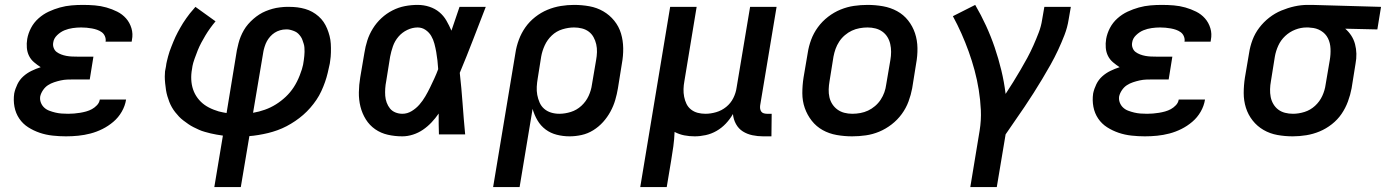

<svg xmlns="http://www.w3.org/2000/svg" viewBox="-20 -548 5652 783"><path d="M249 8Q222 8 194.5 5Q167 2 142 -6.5Q117 -15 95 -29Q73 -43 58.5 -64.5Q44 -86 39 -112.5Q34 -139 38 -167Q42 -186 51 -204.5Q60 -223 75 -236.5Q90 -250 108.5 -259Q127 -268 146 -274Q132 -283 119 -294Q106 -305 98.5 -320Q91 -335 89.5 -353Q88 -371 91 -389Q95 -412 106.5 -434Q118 -456 137 -473Q156 -490 178.5 -500.5Q201 -511 224.5 -517.5Q248 -524 271.5 -526Q295 -528 318 -528Q343 -528 367 -526Q391 -524 414 -517.5Q437 -511 458 -500.5Q479 -490 494 -473Q509 -456 516 -433Q523 -410 518 -385L517 -378H410L411 -380Q412 -391 407.5 -401Q403 -411 394.5 -417Q386 -423 376 -426.5Q366 -430 355 -432Q344 -434 333 -435Q322 -436 311 -436Q294 -436 276.5 -433.5Q259 -431 243 -424.5Q227 -418 213 -404.5Q199 -391 197 -374Q195 -363 199 -352.5Q203 -342 211 -336Q219 -330 229.5 -326Q240 -322 251 -320Q262 -318 273.5 -317.5Q285 -317 296 -317H361L346 -224H281Q268 -224 254.5 -223.5Q241 -223 227.5 -220Q214 -217 200.5 -212.5Q187 -208 175.5 -200.5Q164 -193 155.5 -180.5Q147 -168 144 -155Q142 -142 146.5 -130Q151 -118 160 -109.5Q169 -101 181 -96.5Q193 -92 205.5 -89Q218 -86 231 -85Q244 -84 258 -84Q270 -84 282 -85Q294 -86 306.5 -88Q319 -90 331.5 -93.5Q344 -97 355 -103Q366 -109 375.5 -119Q385 -129 387 -142H494V-141Q490 -116 476.5 -92.5Q463 -69 442.5 -51.5Q422 -34 398 -22Q374 -10 349 -3.5Q324 3 299 5.5Q274 8 249 8Z M854 215 889 5Q876 3 863.5 1Q851 -1 839 -4Q827 -7 814.5 -10.5Q802 -14 791 -19Q780 -24 769 -29.5Q758 -35 748 -42Q738 -49 728 -56.5Q718 -64 710 -72.5Q702 -81 694.5 -90.5Q687 -100 681 -110.5Q675 -121 670.5 -132.5Q666 -144 662.5 -156Q659 -168 657 -180.5Q655 -193 653.5 -208.5Q652 -224 652 -236Q652 -248 653 -257L657 -278Q658 -288 660.5 -298Q663 -308 665.5 -318Q668 -328 671.5 -338Q675 -348 679 -358Q683 -368 687 -378Q691 -388 695.5 -397.5Q700 -407 705 -416.5Q710 -426 715.5 -435.5Q721 -445 726.5 -454Q732 -463 740 -474Q748 -485 754.5 -493.5Q761 -502 766 -507L777 -520L859 -461Q848 -448 837.5 -433.5Q827 -419 818 -404Q809 -389 801 -374Q793 -359 786.5 -343Q780 -327 773.5 -308.5Q767 -290 765 -279L763 -266Q759 -245 760 -223.5Q761 -202 767.5 -183Q774 -164 786 -148Q798 -132 814 -120.5Q830 -109 852 -100.5Q874 -92 888 -90L904 -87L946 -343Q949 -357 952.5 -371Q956 -385 961.5 -398.5Q967 -412 974.5 -425Q982 -438 992 -449.5Q1002 -461 1013.5 -471Q1025 -481 1037.5 -489Q1050 -497 1063.5 -502.5Q1077 -508 1091 -512Q1105 -516 1122 -518Q1139 -520 1148 -520H1160Q1177 -520 1193 -518Q1209 -516 1224.5 -511.5Q1240 -507 1253.5 -499.5Q1267 -492 1279 -481.5Q1291 -471 1299.5 -458.5Q1308 -446 1314 -431.5Q1320 -417 1324 -401.5Q1328 -386 1329 -369.5Q1330 -353 1329.5 -334Q1329 -315 1327 -304L1325 -289Q1321 -270 1316.5 -251Q1312 -232 1305.5 -213.5Q1299 -195 1290.5 -176.5Q1282 -158 1270.5 -141Q1259 -124 1245.5 -108.5Q1232 -93 1216.5 -79.5Q1201 -66 1184 -54.5Q1167 -43 1149 -33.5Q1131 -24 1111.5 -17Q1092 -10 1073.5 -5.5Q1055 -1 1034 2.5Q1013 6 997 7L962 215ZM1012 -88Q1036 -92 1060 -100.5Q1084 -109 1105.5 -122.5Q1127 -136 1145.5 -153.5Q1164 -171 1178 -192.5Q1192 -214 1202.5 -241Q1213 -268 1216 -284L1219 -303Q1220 -312 1221 -320Q1222 -328 1222 -336.5Q1222 -345 1221.5 -353.5Q1221 -362 1218.5 -369.5Q1216 -377 1213.5 -384.5Q1211 -392 1206.5 -398.5Q1202 -405 1196.5 -410.5Q1191 -416 1183.5 -419.5Q1176 -423 1167 -425.5Q1158 -428 1153 -428H1145Q1134 -428 1122 -424.5Q1110 -421 1100 -414.5Q1090 -408 1082 -399Q1074 -390 1068.5 -380Q1063 -370 1059 -357Q1055 -344 1054 -337Z M1621 8Q1590 8 1561.5 1.5Q1533 -5 1510 -21Q1487 -37 1472 -61Q1457 -85 1450 -113Q1443 -141 1443.5 -171.5Q1444 -202 1449 -232L1466 -332Q1470 -358 1478 -383Q1486 -408 1500.5 -431.5Q1515 -455 1535.5 -474Q1556 -493 1580.5 -505.5Q1605 -518 1631 -523Q1657 -528 1683 -528Q1708 -528 1731 -520.5Q1754 -513 1771.5 -498.5Q1789 -484 1800.5 -464Q1812 -444 1821 -423Q1829 -447 1837.5 -471.5Q1846 -496 1854 -520H1961Q1935 -453 1909 -385.5Q1883 -318 1855 -251Q1862 -189 1866.5 -126Q1871 -63 1877 0H1770Q1769 -21 1769 -42.5Q1769 -64 1769 -85Q1756 -66 1740 -49Q1724 -32 1705 -19Q1686 -6 1664 1Q1642 8 1621 8ZM1621 -84Q1641 -84 1659 -95Q1677 -106 1690.5 -121.5Q1704 -137 1714.5 -155Q1725 -173 1734 -191.5Q1743 -210 1751.5 -228.5Q1760 -247 1767 -266Q1766 -283 1764 -301Q1762 -319 1759 -336Q1756 -353 1751.5 -370Q1747 -387 1738.5 -401.5Q1730 -416 1715.5 -426Q1701 -436 1683 -436Q1662 -436 1641 -426Q1620 -416 1605 -398.5Q1590 -381 1582.5 -359.5Q1575 -338 1571 -317L1555 -217Q1552 -202 1551 -187Q1550 -172 1551 -157.5Q1552 -143 1557 -129.5Q1562 -116 1570.5 -105.5Q1579 -95 1592.5 -89.5Q1606 -84 1621 -84Z M1991 215 2082 -332Q2086 -359 2096 -386Q2106 -413 2122.5 -436.5Q2139 -460 2162.5 -478.5Q2186 -497 2212.5 -508Q2239 -519 2266.5 -523.5Q2294 -528 2321 -528Q2353 -528 2383.5 -522.5Q2414 -517 2440 -502Q2466 -487 2485 -463.5Q2504 -440 2512.5 -411.5Q2521 -383 2521.5 -351.5Q2522 -320 2516 -288L2500 -188Q2496 -164 2489 -140Q2482 -116 2469.5 -93Q2457 -70 2439.5 -50.5Q2422 -31 2399.5 -17Q2377 -3 2352 2.5Q2327 8 2303 8Q2276 8 2250.5 1.5Q2225 -5 2205 -20Q2185 -35 2172 -57Q2159 -79 2152 -104L2099 215ZM2261 -84Q2284 -84 2308 -91.5Q2332 -99 2351 -116.5Q2370 -134 2380.5 -157Q2391 -180 2394 -203L2411 -303Q2414 -319 2414.5 -335.5Q2415 -352 2411.5 -367.5Q2408 -383 2400.5 -396.5Q2393 -410 2381 -419Q2369 -428 2353.5 -432Q2338 -436 2321 -436Q2298 -436 2273.5 -428.5Q2249 -421 2230.5 -403.5Q2212 -386 2201.5 -363Q2191 -340 2187 -317L2173 -229Q2170 -212 2169 -194.5Q2168 -177 2171 -161Q2174 -145 2180.5 -130Q2187 -115 2199 -104.5Q2211 -94 2227 -89Q2243 -84 2261 -84Z M2591 215 2713 -520H2821L2771 -217Q2768 -201 2767.5 -185Q2767 -169 2770 -153.5Q2773 -138 2779.5 -124.5Q2786 -111 2798 -101.5Q2810 -92 2825 -88Q2840 -84 2857 -84Q2878 -84 2900.5 -90.5Q2923 -97 2941.5 -112Q2960 -127 2970.5 -148Q2981 -169 2984 -191L3039 -520H3147L3080 -118Q3079 -111 3080 -104.5Q3081 -98 3084.5 -93Q3088 -88 3094.5 -86Q3101 -84 3108 -84H3127L3126 8H3092Q3070 8 3048.5 3.5Q3027 -1 3009.5 -12Q2992 -23 2981.5 -42Q2971 -61 2969 -83Q2957 -62 2940 -44Q2923 -26 2902 -14Q2881 -2 2858 3Q2835 8 2813 8Q2791 8 2770.5 4Q2750 0 2731 -10Q2730 19 2726 48.5Q2722 78 2717 107L2699 215Z M3455 8Q3423 8 3392 2.5Q3361 -3 3335 -17.5Q3309 -32 3290.5 -55.5Q3272 -79 3262 -107.5Q3252 -136 3252 -168Q3252 -200 3257 -232L3274 -332Q3278 -359 3288 -386Q3298 -413 3315.5 -437Q3333 -461 3357 -479.5Q3381 -498 3408 -509Q3435 -520 3462.5 -524Q3490 -528 3518 -528Q3550 -528 3581 -522.5Q3612 -517 3638.5 -502.5Q3665 -488 3683.5 -464.5Q3702 -441 3711.5 -412.5Q3721 -384 3721.5 -352Q3722 -320 3716 -288L3700 -188Q3695 -161 3685 -134Q3675 -107 3657.5 -83Q3640 -59 3616 -40.5Q3592 -22 3565.5 -11Q3539 0 3511 4Q3483 8 3455 8ZM3456 -84Q3472 -84 3488.5 -87Q3505 -90 3520 -97Q3535 -104 3548.5 -115.5Q3562 -127 3571.5 -141.5Q3581 -156 3586.5 -171.5Q3592 -187 3594 -203L3611 -303Q3614 -320 3614 -336.5Q3614 -353 3610.5 -368.5Q3607 -384 3599 -397Q3591 -410 3578.5 -419Q3566 -428 3550.5 -432Q3535 -436 3518 -436Q3502 -436 3485.5 -433Q3469 -430 3454 -423Q3439 -416 3425.5 -404.5Q3412 -393 3402.5 -378.5Q3393 -364 3387.5 -348.5Q3382 -333 3379 -317L3363 -217Q3360 -200 3359.5 -183.5Q3359 -167 3362.5 -151.5Q3366 -136 3374.5 -123Q3383 -110 3395.5 -101Q3408 -92 3423.5 -88Q3439 -84 3456 -84Z M3937 215 3975 -15Q3982 -58 3980 -99.5Q3978 -141 3971.5 -181.5Q3965 -222 3954.5 -261Q3944 -300 3930.5 -337.5Q3917 -375 3901 -411Q3885 -447 3866 -482L3957 -528Q3981 -487 4001 -443.5Q4021 -400 4036.5 -354.5Q4052 -309 4063.5 -261.5Q4075 -214 4081 -165Q4097 -189 4112 -213.5Q4127 -238 4141.5 -262.5Q4156 -287 4169.5 -312Q4183 -337 4194.5 -363Q4206 -389 4216 -415Q4226 -441 4230 -468L4239 -520H4347L4338 -468Q4333 -436 4321 -405Q4309 -374 4295 -344Q4281 -314 4264.5 -284.5Q4248 -255 4230.5 -226Q4213 -197 4195 -168.5Q4177 -140 4158 -112Q4139 -84 4119.5 -56Q4100 -28 4081 0L4045 215Z M4649 8Q4622 8 4594.5 5Q4567 2 4542 -6.5Q4517 -15 4495 -29Q4473 -43 4458.5 -64.5Q4444 -86 4439 -112.5Q4434 -139 4438 -167Q4442 -186 4451 -204.5Q4460 -223 4475 -236.5Q4490 -250 4508.5 -259Q4527 -268 4546 -274Q4532 -283 4519 -294Q4506 -305 4498.5 -320Q4491 -335 4489.5 -353Q4488 -371 4491 -389Q4495 -412 4506.5 -434Q4518 -456 4537 -473Q4556 -490 4578.5 -500.5Q4601 -511 4624.5 -517.5Q4648 -524 4671.5 -526Q4695 -528 4718 -528Q4743 -528 4767 -526Q4791 -524 4814 -517.5Q4837 -511 4858 -500.5Q4879 -490 4894 -473Q4909 -456 4916 -433Q4923 -410 4918 -385L4917 -378H4810L4811 -380Q4812 -391 4807.5 -401Q4803 -411 4794.5 -417Q4786 -423 4776 -426.5Q4766 -430 4755 -432Q4744 -434 4733 -435Q4722 -436 4711 -436Q4694 -436 4676.5 -433.5Q4659 -431 4643 -424.5Q4627 -418 4613 -404.5Q4599 -391 4597 -374Q4595 -363 4599 -352.5Q4603 -342 4611 -336Q4619 -330 4629.5 -326Q4640 -322 4651 -320Q4662 -318 4673.5 -317.5Q4685 -317 4696 -317H4761L4746 -224H4681Q4668 -224 4654.5 -223.5Q4641 -223 4627.5 -220Q4614 -217 4600.5 -212.5Q4587 -208 4575.5 -200.5Q4564 -193 4555.5 -180.5Q4547 -168 4544 -155Q4542 -142 4546.5 -130Q4551 -118 4560 -109.5Q4569 -101 4581 -96.5Q4593 -92 4605.5 -89Q4618 -86 4631 -85Q4644 -84 4658 -84Q4670 -84 4682 -85Q4694 -86 4706.5 -88Q4719 -90 4731.5 -93.5Q4744 -97 4755 -103Q4766 -109 4775.5 -119Q4785 -129 4787 -142H4894V-141Q4890 -116 4876.5 -92.5Q4863 -69 4842.5 -51.5Q4822 -34 4798 -22Q4774 -10 4749 -3.5Q4724 3 4699 5.5Q4674 8 4649 8Z M5252 8Q5220 8 5189.5 2.5Q5159 -3 5133 -18Q5107 -33 5088.5 -56.5Q5070 -80 5061 -108.5Q5052 -137 5052 -168.5Q5052 -200 5057 -232L5074 -332Q5078 -359 5088 -385.5Q5098 -412 5115.5 -435Q5133 -458 5156 -476Q5179 -494 5205.5 -505Q5232 -516 5259 -522Q5286 -528 5313 -528H5331L5612 -520L5597 -428L5466 -431Q5480 -419 5490.5 -403Q5501 -387 5506 -368Q5511 -349 5511.5 -329Q5512 -309 5508 -288L5492 -188Q5487 -161 5477 -134Q5467 -107 5451 -83.5Q5435 -60 5411.5 -41.5Q5388 -23 5361.5 -12Q5335 -1 5307 3.5Q5279 8 5252 8ZM5253 -84Q5276 -84 5300 -91.5Q5324 -99 5343 -116.5Q5362 -134 5372.5 -157Q5383 -180 5386 -203L5403 -303Q5407 -326 5406 -349.5Q5405 -373 5395.5 -392Q5386 -411 5367 -422.5Q5348 -434 5325 -435L5316 -436H5308Q5285 -436 5262 -427Q5239 -418 5221 -401Q5203 -384 5193 -362Q5183 -340 5179 -317L5163 -217Q5160 -201 5159.5 -184.5Q5159 -168 5162 -152.5Q5165 -137 5173 -123.5Q5181 -110 5193 -101Q5205 -92 5220.5 -88Q5236 -84 5253 -84Z"/></svg>

Font: Iosevka Aile Semibold Oblique
Style: Regular
Weight: 600
Italic angle: -9°
Designer: Belleve Invis
Foundry: Belleve Invis
Version: Version 31.1.0; ttfautohint (v1.8.4)